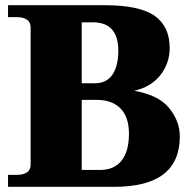

<svg xmlns="http://www.w3.org/2000/svg" viewBox="-20 -720 734 740"><path d="M11 -46H43Q98 -46 98 -85V-614Q98 -654 43 -654H11V-700H382Q518 -700 576 -659Q634 -618 634 -535Q634 -477 598.5 -431Q563 -385 497 -370Q591 -354 632 -303.5Q673 -253 673 -194Q673 0 421 0H11ZM345 -399Q391 -399 413.5 -432.5Q436 -466 436 -524Q436 -634 338 -634H295V-399ZM366 -65Q420 -65 448.5 -101Q477 -137 477 -204Q477 -269 444.5 -302Q412 -335 353 -335H295V-65Z"/></svg>

Font: Taviraj ExtraBold
Style: Regular
Weight: 800
Designer: Katatrad Team
Foundry: CadsonDemak
Version: Version 1.001